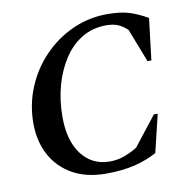

<svg xmlns="http://www.w3.org/2000/svg" viewBox="-77 -746 820 832"><g transform="rotate(-10 333.0 -330.0)"><path d="M324 10Q238 10 177 -24.5Q116 -59 83.5 -119.5Q51 -180 51 -259Q51 -342 82 -416.5Q113 -491 168 -548Q223 -605 295 -637.5Q367 -670 448 -670Q506 -670 544.5 -658Q583 -646 624 -622L602 -439H585L528 -586Q508 -605 487 -614Q466 -623 435 -623Q376 -623 329 -595Q282 -567 249 -517Q216 -467 198 -402.5Q180 -338 180 -264Q180 -159 226 -99Q272 -39 349 -39Q384 -39 414.5 -50.5Q445 -62 471 -78L572 -207H589L549 -41Q506 -17 451.5 -3.5Q397 10 324 10Z"/></g></svg>

Font: Spectral SC SemiBold
Style: Italic
Weight: 600
Italic angle: -10°
Designer: Jean-Baptiste Levee
Foundry: Production Type
Version: Version 2.001